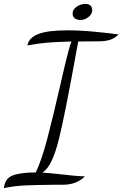

<svg xmlns="http://www.w3.org/2000/svg" viewBox="-58 -873 626 981"><path d="M125 8Q155 -56 183 -162Q211 -268 249 -434Q254 -456 273.5 -539.5Q293 -623 307 -661Q228 -659 182.5 -655Q137 -651 82 -641Q89 -680 137.5 -699Q186 -718 286 -718Q351 -718 424.5 -711Q498 -704 548 -697Q527 -676 502.5 -669Q478 -662 451 -662Q373 -662 342 -661L335 -625Q273 -281 243 -162Q226 -94 206 -51.5Q186 -9 159 9Q206 12 256 18Q329 27 376 28Q333 71 263 71H214Q122 72 69 74.5Q16 77 -38 88Q-33 38 8 23Q49 8 125 8ZM313 -804Q313 -825 334 -839Q355 -853 378 -853Q413 -853 413 -820Q413 -801 394 -786Q375 -771 353 -771Q335 -771 324 -779.5Q313 -788 313 -804Z"/></svg>

Font: Dancing Script
Style: Regular
Weight: 400
Designer: Pablo Impallari
Foundry: Pablo Impallari
Version: Version 2.000